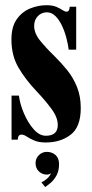

<svg xmlns="http://www.w3.org/2000/svg" viewBox="-20 -550 362 756"><path d="M160 11Q132.5 11 114.8 3.2Q97 -4.5 85.5 -12.2Q74 -20 64.5 -20Q50.5 -20 50 0H25.5V-173.5H54.5Q58.5 -141 74 -104.2Q89.5 -67.5 112.2 -41.5Q135 -15.5 160.5 -15.5Q207.5 -15.5 207.5 -58Q207.5 -88 182.2 -122Q157 -156 125 -189.5Q80 -237 52.5 -284.2Q25 -331.5 25 -394.5Q25 -444.5 45.8 -474Q66.5 -503.5 98.2 -516.5Q130 -529.5 163 -529.5Q187 -529.5 202 -523Q217 -516.5 226.2 -510.2Q235.5 -504 242.5 -504Q253.5 -504 254.5 -523.5H280V-354.5H250.5Q248 -375 241.5 -400.2Q235 -425.5 224.2 -448.5Q213.5 -471.5 198.5 -486.5Q183.5 -501.5 164.5 -501.5Q143.5 -501.5 129 -486.5Q114.5 -471.5 114.5 -448Q114.5 -419 137.8 -390.2Q161 -361.5 195 -328.5Q221 -303 244.8 -273.5Q268.5 -244 283.2 -207.5Q298 -171 298 -124.5Q298 -50 258.2 -19.5Q218.5 11 160 11ZM158 186.5 143 168Q153 164 164.8 153.8Q176.5 143.5 181 131.5Q174.5 137.5 164.5 137.5Q146 137.5 133 124.8Q120 112 120 92.5Q120 74 133 61Q146 48 164.5 48Q184.5 48 198.5 60.2Q212.5 72.5 212.5 96.5Q212.5 123.5 202 141.8Q191.5 160 178.5 170.8Q165.5 181.5 158 186.5Z"/></svg>

Font: Imbue 50pt Black
Style: Regular
Weight: 900
Designer: Tyler Finck
Foundry: Etcetera Type Company
Version: Version 1.102; ttfautohint (v1.8.3)